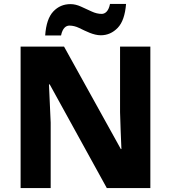

<svg xmlns="http://www.w3.org/2000/svg" viewBox="-20 -949 863 969"><path d="M288.1 -770C295.9 -808.6 314 -819.8 330.1 -819.8C346.2 -819.8 362.8 -815.9 379.9 -807.6C414.6 -791 451.7 -771 488.8 -771C521.5 -771 550.3 -783.7 574.2 -808.6C598.1 -833.5 611.8 -874 616.2 -929.2H535.2C527.8 -890.1 508.8 -878.9 493.2 -878.9C477.1 -878.9 460 -882.8 442.4 -891.1C424.8 -898.9 407.2 -907.2 389.2 -915.5C371.1 -923.8 353 -928.2 335.9 -928.2C301.3 -928.2 272.5 -916 249 -891.1C225.6 -866.2 211.9 -826.2 208 -770ZM738.8 -713.9H585.9V-382.8C587.4 -324.2 590.3 -254.9 592.8 -196.8H589.8L303.2 -713.9H84V0H235.8V-330.1C234.4 -359.9 232.9 -392.6 231.4 -427.7C230 -462.4 228.5 -494.1 227.1 -522.9H231L519 0H738.8Z"/></svg>

Font: Noto Reveo Sans
Style: Regular
Weight: 800
Designer: Monotype Design Team
Foundry: Monotype Imaging Inc.
Version: Version 2.007